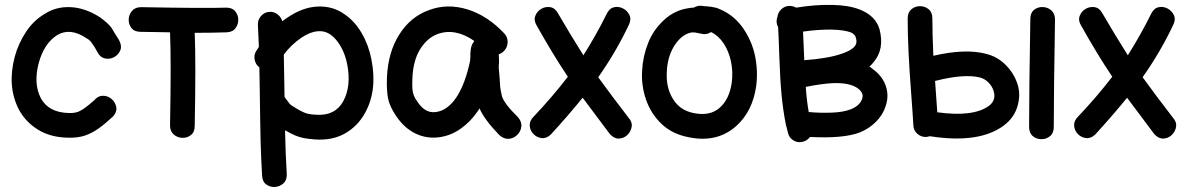

<svg xmlns="http://www.w3.org/2000/svg" viewBox="-20 -558 4809 778"><path d="M257 0Q296 1 325 -9Q354 -19 381 -38.5Q408 -58 439 -87Q455 -106 451 -125Q447 -144 432 -157Q417 -170 397 -170Q377 -170 361 -151Q326 -120 307 -110Q289 -99 259 -100Q176 -102 145 -161Q115 -220 137 -303Q159 -383 212 -416Q264 -447 329 -404Q340 -398 345.5 -392Q351 -386 356 -378Q358 -374 364 -366Q369 -358 374 -348Q385 -326 404 -321.5Q423 -317 440.5 -325.5Q458 -334 466.5 -352Q475 -370 464 -392Q463 -395 456.5 -405Q450 -415 443 -426.5Q436 -438 432 -445Q423 -457 411.5 -467Q400 -477 385 -488Q326 -526 266.5 -529Q207 -532 160 -501Q116 -475 85.5 -429Q55 -383 40 -329Q8 -209 56 -115Q84 -63 135 -32Q186 -1 257 0Z M769 -48Q774 -306 769 -425Q840 -425 898 -427Q923 -428 934.5 -444Q946 -460 945.5 -479.5Q945 -499 932 -513.5Q919 -528 894 -527Q818 -524 552 -529Q528 -529 515 -514Q502 -499 501.5 -479Q501 -459 513 -444Q525 -429 550 -429Q572 -429 613 -428Q653 -427 669 -427Q674 -310 669 -50Q669 -26 684 -13Q699 0 719 0.5Q739 1 754 -11Q769 -23 769 -48Z M1042 153Q1043 178 1059 189.5Q1075 201 1094.5 199.5Q1114 198 1128.5 185Q1143 172 1142 147Q1137 68 1135 -30L1137 -29Q1160 -16 1176.5 -9Q1193 -2 1211 1.5Q1229 5 1256 7Q1326 12 1377.5 -17Q1429 -46 1459 -100Q1510 -192 1485 -317Q1474 -375 1446 -423Q1418 -472 1375 -501Q1328 -534 1267.5 -531.5Q1207 -529 1145 -487Q1134 -480 1124 -472Q1119 -489 1104.5 -500Q1090 -511 1072 -510Q1052 -509 1038 -493.5Q1024 -478 1025 -457Q1027 -415 1029 -368L1018 -351Q1008 -335 1012 -315.5Q1016 -296 1031 -285Q1032 -249 1032.5 -198Q1033 -147 1034 -91Q1035 -35 1036 16Q1038 85 1042 153ZM1262 -93Q1243 -94 1232.5 -96Q1222 -98 1212.5 -102Q1203 -106 1187 -115Q1159 -131 1154 -137Q1153 -138 1133 -165L1130 -337Q1160 -377 1201 -405Q1270 -451 1319 -418Q1342 -402 1360.5 -370Q1379 -338 1387 -297Q1404 -209 1371 -148Q1338 -88 1262 -93Z M1760 -2Q1806 -8 1846 -36Q1886 -64 1914 -105Q1919 -111 1923 -119Q1942 -74 2003 -11Q2022 6 2041.5 4.5Q2061 3 2075.5 -11Q2090 -25 2092.5 -45Q2095 -65 2078 -84Q2023 -138 2014 -168Q2012 -175 2009 -191.5Q2006 -208 2006 -220Q2005 -229 2004 -249Q2002 -268 2001 -283V-292Q2001 -293 2002 -301Q2002 -308 2002 -316Q2002 -329 2001 -338Q2013 -342 2021 -350Q2036 -365 2037 -386Q2038 -407 2023 -423Q1955 -495 1874 -520Q1792 -545 1718 -517Q1643 -490 1597.5 -417.5Q1552 -345 1548 -244Q1546 -195 1552 -161.5Q1558 -128 1585 -88Q1619 -38 1664.5 -16.5Q1710 5 1760 -2ZM1746 -104Q1703 -98 1672 -145Q1661 -160 1656.5 -172Q1652 -184 1651 -199.5Q1650 -215 1651 -240Q1654 -314 1683 -359.5Q1712 -405 1753 -420Q1824 -446 1902 -392Q1901 -391 1900 -389Q1893 -380 1890 -370Q1887 -360 1886 -341Q1886 -334 1886 -327Q1885 -320 1885 -316V-312Q1865 -217 1829 -163Q1793 -110 1746 -104Z M2212 -13Q2280 -87 2341 -162Q2396 -88 2451 -15Q2468 4 2487.5 3.5Q2507 3 2521.5 -10.5Q2536 -24 2539.5 -43.5Q2543 -63 2527 -81Q2465 -161 2404 -245Q2476 -347 2528 -457Q2539 -479 2530.5 -497Q2522 -515 2504 -524Q2486 -533 2467.5 -528.5Q2449 -524 2438 -501Q2397 -418 2344 -334Q2294 -413 2241 -504Q2229 -526 2209.5 -529Q2190 -532 2173 -522Q2156 -512 2149 -493.5Q2142 -475 2155 -454Q2220 -338 2281 -247Q2217 -164 2142 -85Q2125 -68 2126.5 -48.5Q2128 -29 2141.5 -15Q2155 -1 2174.5 1.5Q2194 4 2212 -13Z M2770 -2Q2885 22 2963 -47Q3029 -106 3044 -208Q3052 -268 3040 -329Q3028 -390 2991 -444Q2953 -498 2894 -522Q2881 -528 2861.5 -530.5Q2842 -533 2833 -533L2827 -534Q2808 -537 2791 -527Q2780 -527 2771 -525Q2713 -517 2669.5 -476Q2626 -435 2606 -383Q2585 -330 2582 -273Q2578 -212 2597.5 -155Q2617 -98 2660 -56.5Q2703 -15 2770 -2ZM2790 -100Q2735 -111 2707 -157Q2678 -203 2682 -268Q2685 -332 2715 -376.5Q2745 -421 2785 -427Q2789 -427 2798 -426Q2827 -420 2829 -420Q2846 -418 2861 -428Q2891 -414 2912 -382.5Q2933 -351 2942 -309Q2951 -267 2945 -222Q2935 -156 2897 -122Q2857 -86 2790 -100Z M3234 16Q3251 12 3262 -3Q3397 4 3463 -21Q3501 -36 3529.5 -64.5Q3558 -93 3569 -129Q3583 -170 3569 -210.5Q3555 -251 3514 -280Q3509 -285 3503 -288Q3512 -296 3519 -305Q3565 -358 3544 -439Q3528 -495 3462 -520Q3418 -537 3353 -538Q3286 -540 3206 -527Q3192 -535 3175 -534Q3157 -532 3144.5 -519Q3132 -506 3130 -489Q3125 -475 3128 -461Q3130 -454 3133 -448Q3135 -415 3138 -326Q3141 -237 3147 -173Q3153 -110 3165 -50Q3166 -45 3168 -40Q3170 -30 3173 -19Q3178 1 3196 11.5Q3214 22 3234 16ZM3257 -104Q3249 -149 3245 -206Q3312 -219 3353 -221Q3423 -224 3456 -200Q3481 -181 3474 -159Q3465 -130 3427 -115Q3396 -103 3348.5 -101.5Q3301 -100 3257 -104ZM3239 -314Q3236 -386 3234 -430Q3299 -439 3350 -438Q3399 -437 3427 -427Q3446 -419 3449 -402Q3454 -382 3443 -370Q3429 -353 3390 -340Q3335 -321 3239 -314Z M3734 -3Q3741 -4 3748 -6Q3947 25 4047 -49Q4090 -81 4103.5 -129.5Q4117 -178 4102 -220Q4088 -262 4054.5 -295.5Q4021 -329 3975 -340Q3892 -362 3762 -332Q3758 -420 3758 -483Q3758 -508 3743 -520.5Q3728 -533 3708 -533Q3688 -533 3673 -520.5Q3658 -508 3658 -483Q3658 -420 3661.5 -346.5Q3665 -273 3672 -182Q3679 -90 3681 -50Q3682 -29 3697.5 -15.5Q3713 -2 3734 -3ZM3778 -103Q3776 -127 3773 -173Q3770 -218 3769 -230Q3887 -260 3951 -244Q3970 -239 3985 -224Q4000 -209 4006 -190Q4018 -152 3987 -129Q3924 -83 3778 -103ZM4150 -44Q4150 -19 4165 -6.5Q4180 6 4200 6Q4220 6 4235 -6.5Q4250 -19 4250 -44Q4250 -187 4255 -479Q4255 -503 4240 -516Q4225 -529 4205 -529.5Q4185 -530 4170 -518Q4155 -506 4155 -481Q4150 -188 4150 -44Z M4418 -13Q4486 -87 4547 -162Q4602 -88 4657 -15Q4674 4 4693.5 3.5Q4713 3 4727.5 -10.5Q4742 -24 4745.5 -43.5Q4749 -63 4733 -81Q4671 -161 4610 -245Q4682 -347 4734 -457Q4745 -479 4736.5 -497Q4728 -515 4710 -524Q4692 -533 4673.5 -528.5Q4655 -524 4644 -501Q4603 -418 4550 -334Q4500 -413 4447 -504Q4435 -526 4415.5 -529Q4396 -532 4379 -522Q4362 -512 4355 -493.5Q4348 -475 4361 -454Q4426 -338 4487 -247Q4423 -164 4348 -85Q4331 -68 4332.5 -48.5Q4334 -29 4347.5 -15Q4361 -1 4380.5 1.5Q4400 4 4418 -13Z"/></svg>

Font: Balsamiq Sans
Style: Regular
Weight: 400
Designer: Michael Angeles
Foundry: Balsamiq SRL
Version: Version 1.020; ttfautohint (v1.8.4.7-5d5b);gftools[0.9.26]